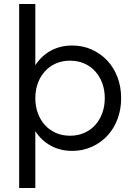

<svg xmlns="http://www.w3.org/2000/svg" viewBox="-20 -742 673 962"><path d="M76 -722H157V-415Q187 -462 234.5 -488Q282 -514 342 -514Q394 -514 439 -494Q484 -474 517 -439Q550 -404 568.5 -355.5Q587 -307 587 -250Q587 -193 568.5 -144.5Q550 -96 517 -61Q484 -26 439 -6Q394 14 342 14Q282 14 234.5 -12Q187 -38 157 -85V200H76ZM331 -62Q370 -62 402 -76Q434 -90 457 -115.5Q480 -141 492.5 -175.5Q505 -210 505 -250Q505 -291 492.5 -325Q480 -359 457 -384.5Q434 -410 402 -424Q370 -438 331 -438Q292 -438 260 -424Q228 -410 205 -384.5Q182 -359 169.5 -325Q157 -291 157 -250Q157 -210 169.5 -175.5Q182 -141 205 -115.5Q228 -90 260 -76Q292 -62 331 -62Z"/></svg>

Font: NT Somic
Style: Regular
Weight: 400
Designer: Ravid Balaliev — lead type designer, mastering
Michael Voronin — secret advisor, marketing
Ivan Kovalenko — best boy
Foundry: NT Type
Version: Version 0.7